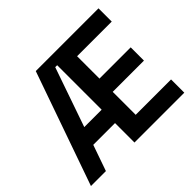

<svg xmlns="http://www.w3.org/2000/svg" viewBox="-159 -908 1117 1117"><g transform="rotate(-45 399.5 -350.0)"><path d="M366 0V-160H187L131 0H8L254 -700H770V-591H485V-407H742V-298H485V-109H776V0ZM366 -270V-636H350L223 -270Z"/></g></svg>

Font: Space Grotesk Frontify SemiBold
Style: Regular
Weight: 600
Designer: Florian Karsten
Version: Version 2.000